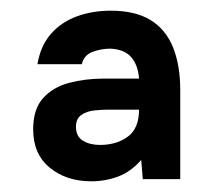

<svg xmlns="http://www.w3.org/2000/svg" viewBox="-20 -762 411 359"><path d="M151 -423Q104 -423 73 -448.5Q42 -474 42 -520Q42 -558 60.5 -578.5Q79 -599 109 -607Q139 -615 173 -615H240Q238 -641 225 -655.5Q212 -670 186 -671Q169 -671 153 -665Q137 -659 133 -642H50Q56 -677 75.5 -699Q95 -721 124 -731.5Q153 -742 187 -742Q233 -742 261.5 -724.5Q290 -707 303.5 -673.5Q317 -640 317 -594V-427H247L244 -463Q225 -441 201 -432Q177 -423 151 -423ZM167 -491Q198 -491 219 -506.5Q240 -522 240 -557H182Q171 -557 156.5 -555.5Q142 -554 132 -547Q122 -540 122 -525Q122 -507 135 -499Q148 -491 167 -491Z"/></svg>

Font: Onest SemiBold
Style: Regular
Weight: 600
Designer: Dmitri Voloshin, Andrey Kudryavtsev
Foundry: Dmitri Voloshin, Andrey Kudryavtsev
Version: Version 1.000;gftools[0.9.33]